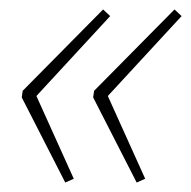

<svg xmlns="http://www.w3.org/2000/svg" viewBox="-20 -470 404 406"><path d="M118 -84 26 -264 28 -278 198 -450 213 -436 57 -267 136 -92ZM269 -84 177 -264 179 -278 349 -450 364 -436 208 -267 287 -92Z"/></svg>

Font: Noto Sans UI SemiCondensed Thin
Style: Italic
Weight: 250
Width: 4
Italic angle: -12°
Designer: Monotype Design Team
Foundry: Monotype Imaging Inc.
Version: Version 1.901